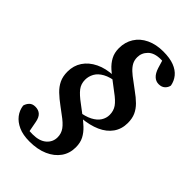

<svg xmlns="http://www.w3.org/2000/svg" viewBox="-239 -765 971 971"><g transform="rotate(45 246.0 -279.5)"><path d="M171 121Q124 121 92 106.5Q60 92 42 68.5Q24 45 20 15Q24 -1 35.5 -13Q47 -25 68 -25Q91 -25 105 -12Q119 1 124 29L138 103L85 74Q101 78 117 81Q133 84 157 84Q205 84 231 61.5Q257 39 257 5Q257 -22 241.5 -43.5Q226 -65 191 -90L155 -117Q125 -139 103 -160Q81 -181 69 -206Q57 -231 57 -265Q57 -308 79 -341Q101 -374 142 -394Q183 -414 239 -416L250 -432L274 -403Q229 -398 201 -382.5Q173 -367 161 -345Q149 -323 149 -299Q149 -269 166 -247Q183 -225 220 -198L257 -170Q288 -147 310.5 -126Q333 -105 345.5 -81Q358 -57 358 -24Q358 19 335 51.5Q312 84 270 102.5Q228 121 171 121ZM328 -680Q375 -680 406 -668Q437 -656 454.5 -634.5Q472 -613 477 -585Q474 -569 461.5 -557.5Q449 -546 428 -546Q408 -546 393 -560Q378 -574 369 -602L351 -662L408 -637Q397 -639 382.5 -641Q368 -643 348 -643Q301 -643 278 -620Q255 -597 255 -566Q255 -545 263.5 -529Q272 -513 288 -498Q304 -483 328 -466L364 -439Q395 -417 415.5 -396.5Q436 -376 446.5 -352.5Q457 -329 457 -297Q457 -254 434.5 -222Q412 -190 370.5 -171.5Q329 -153 272 -148L263 -133L236 -162Q281 -168 309 -182.5Q337 -197 350 -217.5Q363 -238 363 -261Q363 -290 348 -311.5Q333 -333 297 -359L255 -391Q229 -410 206.5 -430Q184 -450 170.5 -475Q157 -500 157 -533Q157 -576 178 -609.5Q199 -643 238 -661.5Q277 -680 328 -680Z"/></g></svg>

Font: Source Serif 4 SemiBold
Style: Italic
Weight: 600
Italic angle: -12°
Designer: Frank Grießhammer
Foundry: Adobe Systems Incorporated
Version: Version 4.004;hotconv 1.0.116;makeotfexe 2.5.65601